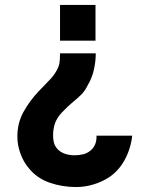

<svg xmlns="http://www.w3.org/2000/svg" viewBox="-20 -560 603 774"><path d="M366 -345Q366 -312 358.5 -279Q351 -246 335 -219Q322.5 -193.5 307.8 -178.8Q293 -164 273.8 -148.5Q254.5 -133 228 -105Q208 -82.5 201 -61Q194 -39.5 194 -13Q194 0.5 196.8 12.8Q199.5 25 207 35Q219 51.5 238.8 58.8Q258.5 66 281 66Q298.5 66 314.8 62Q331 58 342 49Q356.5 38.5 363.2 22.5Q370 6.5 369 -13H513Q507 40 482.5 84.8Q458 129.5 419 155Q390.5 173.5 356 183.8Q321.5 194 287 194Q230 194 179.5 176.2Q129 158.5 96 118Q74.5 92.5 62.2 58.5Q50 24.5 50 -9Q50 -64 74.5 -108.5Q99 -153 135 -191Q150.5 -207.5 162.8 -219.8Q175 -232 184.8 -242.8Q194.5 -253.5 202 -265Q216.5 -288.5 219.2 -303Q222 -317.5 222 -345ZM365 -540V-396H222V-540Z"/></svg>

Font: Manrope ExtraLight ExtraBold
Style: Regular
Weight: 800
Version: Version 4.504